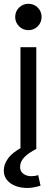

<svg xmlns="http://www.w3.org/2000/svg" viewBox="-26 -772 289 995"><path d="M80.1 0V-527.3H162.1V0ZM121.1 -615.7Q92.8 -615.7 72.8 -635.7Q52.7 -655.8 52.7 -684.1Q52.7 -712.9 72.8 -732.7Q92.8 -752.4 121.1 -752.4Q149.9 -752.4 169.7 -732.7Q189.5 -712.9 189.5 -684.1Q189.5 -655.8 169.7 -635.7Q149.9 -615.7 121.1 -615.7ZM114.7 202.1Q83.5 202.1 55.9 192.1Q28.3 182.1 11 161.9Q-6.3 141.6 -6.3 110.8Q-6.3 79.1 16.6 47.9Q39.6 16.6 91.8 -10.3H120.6V0H162.1Q124.5 18.6 101.3 41.5Q78.1 64.5 78.1 94.2Q78.1 116.2 95.2 128.7Q112.3 141.1 136.2 141.1Q156.2 141.1 171.9 135.3L184.1 190.4Q161.6 196.8 145.5 199.5Q129.4 202.1 114.7 202.1Z"/></svg>

Font: Schibsted Grotesk
Style: Regular
Weight: 400
Designer: Bakken & Baeck AS, Henrik Kongsvoll
Foundry: Schibsted ASA
Version: Version 1.100; ttfautohint (v1.8.4.7-5d5b);gftools[0.9.25]